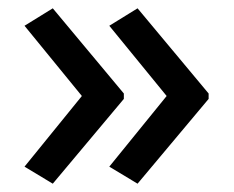

<svg xmlns="http://www.w3.org/2000/svg" viewBox="-20 -441 562 462"><path d="M381 -210 243 -379 311 -421 482 -216V-203L311 1L243 -40ZM177 -210 39 -379 107 -421 278 -216V-203L107 1L39 -40Z"/></svg>

Font: Noto Sans Syriac Eastern Medium
Style: Regular
Weight: 500
Designer: Patrick Giasson and the Monotype Design Team
Foundry: Monotype Imaging Inc.
Version: Version 3.001